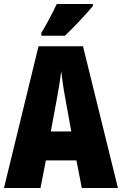

<svg xmlns="http://www.w3.org/2000/svg" viewBox="-20 -947 614 967"><path d="M448 -917V-927H266C245 -883 220 -834 188 -781V-767H307C357 -814 420 -883 448 -917ZM392 0H574L398 -714H174L0 0H184L211 -139H365ZM310 -445 339 -285H236L266 -447C276 -500 284 -551 288 -589C293 -549 300 -498 310 -445Z"/></svg>

Font: Noto Sans Myanmar ExtraCondensed Black
Style: Regular
Weight: 900
Width: 2
Designer: Monotype Design Team
Foundry: Monotype Imaging Inc.
Version: Version 2.107